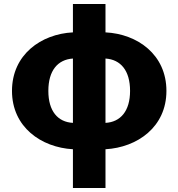

<svg xmlns="http://www.w3.org/2000/svg" viewBox="-20 -739 893 961"><path d="M508 -446C584 -441 631 -386 631 -284C631 -183 583 -128 508 -124ZM345 -124C269 -128 222 -183 222 -284C222 -386 269 -441 345 -446ZM508 -719H345V-577C186 -569 40 -466 40 -284C40 -103 186 -1 345 8V202H508V8C667 -1 813 -103 813 -284C813 -466 668 -569 508 -577Z"/></svg>

Font: Noto Sans CJK Black
Style: Bold
Weight: 900
Designer: Ryoko NISHIZUKA (kana & ideographs); Paul D. Hunt (Latin, Greek & Cyrillic); Wenlong ZHANG (bopomofo); Sandoll Communica
Foundry: Adobe Systems Incorporated
Version: Version 1.000;PS 1;hotconv 1.0.78;makeotf.lib2.5.61930